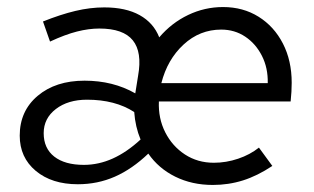

<svg xmlns="http://www.w3.org/2000/svg" viewBox="-20 -516 891 545"><path d="M201 7Q127 7 81.5 -31Q36 -69 36 -131Q36 -201 87 -244Q138 -287 220 -287Q301 -287 364 -251L372 -301Q384 -368 357 -401.5Q330 -435 262 -435Q232 -435 198.5 -426.5Q165 -418 122 -398L102 -455Q152 -475 194 -485Q236 -495 276 -495Q337 -495 376.5 -473Q416 -451 432 -410Q467 -451 514 -473.5Q561 -496 613 -496Q670 -496 714 -468.5Q758 -441 783 -392.5Q808 -344 808 -281Q808 -257 805 -228H431Q429 -180 449 -140.5Q469 -101 505 -77.5Q541 -54 587 -54Q622 -54 656 -65.5Q690 -77 715 -97L753 -45Q711 -17 670 -4Q629 9 584 9Q525 9 477.5 -14.5Q430 -38 401 -80Q355 -36 306 -14.5Q257 7 201 7ZM438 -280H740Q741 -323 723.5 -357.5Q706 -392 676 -412Q646 -432 608 -432Q547 -432 501 -389.5Q455 -347 438 -280ZM218 -48Q260 -48 300 -66Q340 -84 379 -120Q364 -156 361 -198Q307 -233 227 -233Q173 -233 138.5 -206.5Q104 -180 104 -138Q104 -95 134 -71.5Q164 -48 218 -48Z"/></svg>

Font: Red Hat Text VF
Style: Italic
Weight: 400
Italic angle: -12°
Designer: Pentagram, MCKL
Foundry: Pentagram, MCKL
Version: Version 1.023